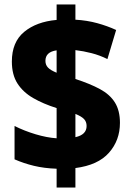

<svg xmlns="http://www.w3.org/2000/svg" viewBox="-20 -846 587 858"><path d="M233 -92Q177 -94 131.5 -105Q86 -116 45 -134V-283Q89 -261 139 -246Q189 -231 233 -228V-363Q173 -382 128 -408Q83 -434 58 -473Q33 -512 33 -571Q33 -658 88 -703.5Q143 -749 233 -757V-826H317V-758Q369 -755 414.5 -742.5Q460 -730 499 -712L460 -582Q426 -599 389 -608.5Q352 -618 317 -622V-493Q382 -472 426.5 -448Q471 -424 493.5 -388Q516 -352 516 -297Q516 -219 467 -163.5Q418 -108 317 -95V-8H233ZM233 -621Q183 -614 183 -574Q183 -556 194.5 -544Q206 -532 233 -521ZM317 -233Q367 -244 367 -283Q367 -302 355.5 -314Q344 -326 317 -337Z"/></svg>

Font: Noto Sans Malayalam UI SemiCondensed Black
Style: Regular
Weight: 900
Width: 4
Designer: Jelle Bosma - Monotype Design Team
Foundry: Monotype Imaging Inc.
Version: Version 2.104; ttfautohint (v1.8.4.7-5d5b)